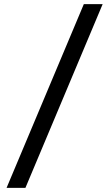

<svg xmlns="http://www.w3.org/2000/svg" viewBox="-20 -802 530 931"><path d="M11.8 109.1 386.4 -781.8H477.7L103.2 109.1Z"/></svg>

Font: Spartan MB SemBd
Style: Regular
Weight: 600
Designer: Matt Bailey, Mirko Velimirovic
Foundry: Matt Bailey
Version: Version 1.005